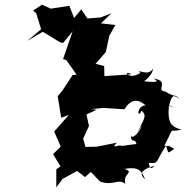

<svg xmlns="http://www.w3.org/2000/svg" viewBox="-20 -768 797 822"><path d="M135 -711 156 -643 97 -593 163 -632 237 -587 250 -584 291 -634 250 -515 264 -511 308 -448 291 -447 247 -380 227 -356 242 -264 275 -276 212 -205 240 -140 207 -108 239 -56 221 -43V34L248 -2L310 -36L344 -10L369 -32L408 9C466 30 484 -6 517 19C503 -26 559 -29 513 -45C571 -55 587 -39 601 0C589 -12 563 -37 641 -58C610 -21 623 -108 604 -72C666 -66 639 -67 691 -145C703 -105 696 -112 726 -131C669 -158 739 -135 684 -145C731 -234 696 -198 757 -213C717 -225 696 -235 703 -315C749 -300 749 -296 704 -317C717 -363 721 -363 748 -345C727 -367 728 -350 688 -376C643 -380 710 -421 637 -432C679 -410 609 -419 597 -420C630 -445 636 -468 634 -474C617 -437 558 -478 581 -456C528 -421 504 -472 543 -450L427 -442L426 -485L389 -495L433 -545L448 -615L474 -661L412 -668L457 -711L409 -693L354 -689L328 -728L297 -691L277 -743L197 -731L160 -748L122 -723ZM586 -231C582 -203 540 -164 540 -192C540 -149 559 -181 564 -151C563 -152 545 -149 500 -143C495 -153 450 -125 480 -157L394 -140L346 -139L336 -174L361 -229L350 -278L394 -298L372 -301L423 -306L512 -300C534 -320 497 -335 513 -301C554 -365 591 -325 604 -317C564 -316 567 -255 586 -294C615 -271 589 -250 566 -194Z"/></svg>

Font: Asimov Aggro
Style: CondIt
Weight: 500
Designer: Google
Version: Version 2.000980; 2014